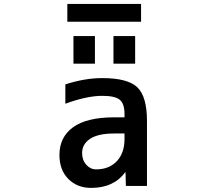

<svg xmlns="http://www.w3.org/2000/svg" viewBox="-20 -920 1040 951"><path d="M596.7 -258.8H545.9Q465.8 -258.8 426.3 -232.4Q386.7 -206.1 386.7 -162.1Q386.7 -127 407.2 -104Q427.7 -81.1 456.1 -81.1Q520.5 -81.1 558.6 -121.6Q596.7 -162.1 596.7 -231.4ZM486.3 -533.2Q613.3 -533.2 660.6 -487.3Q708 -441.4 708 -320.3V1H603.5L601.6 -68.4Q543.9 10.7 431.6 10.7Q362.3 10.7 318.4 -33.7Q274.4 -78.1 274.4 -152.3Q274.4 -241.2 342.3 -290Q410.2 -338.9 545.9 -338.9H596.7V-355.5Q596.7 -406.2 573.2 -425.8Q549.8 -445.3 486.3 -445.3Q410.2 -445.3 303.7 -406.2V-502Q399.4 -533.2 486.3 -533.2ZM313.5 -812.5V-900.4H678.7V-812.5ZM343.8 -604.5V-741.2H450.2V-604.5ZM542 -604.5V-741.2H649.4V-604.5Z"/></svg>

Font: GenEi Gothic M SemiBold
Style: Regular
Weight: 500
Designer: o_tamon (Modified); [Source Han Sans]
Ryoko NISHIZUKA  (kana & ideographs); Paul D. Hunt (Latin, Greek & Cyrillic); Wenl
Version: Version 1.1a;Original Version 1.004